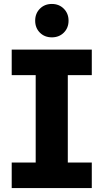

<svg xmlns="http://www.w3.org/2000/svg" viewBox="-20 -951 523 971"><path d="M160.5 -17V-684H322.9V-17ZM39.2 0V-129.1H444.2V0ZM39.2 -570.9V-700H444.2V-570.9ZM242.3 -762.1Q205.6 -762.1 181.7 -785.9Q157.9 -809.8 157.9 -846.5Q157.9 -882.9 181.7 -906.9Q205.6 -931 242.3 -931Q278.7 -931 302.7 -906.9Q326.7 -882.9 326.7 -846.5Q326.7 -809.8 302.7 -785.9Q278.7 -762.1 242.3 -762.1Z"/></svg>

Font: Montserrat Alternates Thin
Style: Regular
Weight: 100
Designer: Julieta Ulanovsky
Foundry: Julieta Ulanovsky
Version: Version 9.000